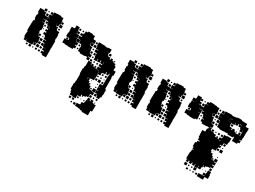

<svg xmlns="http://www.w3.org/2000/svg" viewBox="-43 -1102 2177 1640"><g transform="rotate(30 1045.0 -282.0)"><path d="M271 -404V-382H277V-310H276V-292H277V-220H235V-231H216V-251H235V-260H215V-282H235V-284H209V-311H207V-290H185V-312H206V-320H185V-342H206V-347H182V-371H176V-381H156V-401H173V-412H157V-430H173V-441H156V-461H173V-463H148V-486H145V-472H127V-490H141V-497H122V-525H141V-527H122V-555H145V-561H126V-581H146V-562H148V-589H176V-591H216V-585H240V-560H245V-524H269V-498H243V-522H237V-500H219V-494H239V-470H245V-464H269V-438H273V-404ZM131 -344H149V-318H153V-284H129V-281H146V-261H126V-278H122V-255H60V-279H58V-259H34V-282H27V-320H30V-338H23V-384H24V-413H25V-442H33V-462H27V-500H32V-520H25V-562H65V-582H87V-560H67V-554H89V-529H94V-526H121V-496H94V-493H118V-469H94V-467H122V-442H127V-400H119V-378H123V-356H127V-370H145V-352H131ZM101 -576H111V-566H101ZM96 -551H116V-531H96ZM247 -550H265V-532H247ZM215 -519H214V-504H215ZM263 -488V-474H249V-488ZM129 -458H143V-444H129ZM176 -444H178V-458H176ZM140 -425V-417H132V-425ZM162 -357V-365H170V-357ZM177 -320H155V-342H177ZM176 -311V-291H156V-311ZM178 -259H154V-283H178ZM205 -262H187V-280H205ZM116 -231H96V-251H116ZM174 -233H158V-249H174ZM204 -233H188V-249H204ZM83 -234H69V-248H83ZM141 -236H131V-246H141Z M606 -403V-379H582V-399H560V-395H508V-404H487V-438H489V-459H482V-468H461V-492H458V-467H433V-463H456V-439H439V-432H455V-410H439V-396H389V-398H361V-401H334V-441H361V-443H346V-459H362V-444H370V-461H364V-463H336V-499H340V-525H338V-557H365V-560H368V-587H400V-560H403V-526H429V-496H404V-495H428V-470H430V-495H455V-499H432V-523H455V-560H462V-583H482V-593H526V-587H550V-561H554V-556H579V-526H554V-523H576V-499H553V-494H577V-468H554V-467H580V-443H585V-460H603V-442H586V-434H607V-408H586V-403ZM406 -579H422V-563H406ZM438 -577H450V-565H438ZM851 -238H861V-184H858V-157H848V-137H820V-157H814V-141H794V-161H810V-168H791V-194H807V-197H790V-225H807V-227H790V-255H817V-348H820V-370H814V-351H794V-370H788V-347H763V-342H757V-318H733V-282H730V-255H702V-253H675V-251H694V-231H678V-230H703V-211H708V-217H720V-205H714V-199H732V-175H738V-169H760V-195H788V-167H762V-163H786V-139H762V-133H760V-105H739V-96H720V-85H708V-96H700V-75H672V-73H671V-44H637V-48H611V-71H604V-91H594V-151H599V-176H601V-244H597V-298H602V-323H607V-378H641V-356H644V-371H664V-356H677V-368H691V-354H679V-351H701V-374H725V-380H703V-402H725V-409H702V-432H696V-409H672V-432H668V-407H640V-433H636V-469H612V-493H635V-497H610V-523H606V-559H642V-558H671V-554H697V-558H731V-524H705V-523H726V-500H733V-493H756V-477H764V-491H784V-477H799V-486H809V-476H800V-468H821V-450H833V-412H855V-370H848V-348H851ZM404 -551H424V-531H404ZM434 -551H454V-531H434ZM586 -549H602V-533H586ZM583 -522H605V-500H583ZM552 -521H549V-500H552ZM734 -521H754V-501H734ZM600 -487V-475H588V-487ZM615 -460H633V-442H615ZM481 -444H467V-458H481ZM728 -432H726V-410H728ZM480 -415H468V-427H480ZM630 -427V-415H618V-427ZM633 -382H615V-400H633ZM677 -398H691V-384H677ZM648 -385V-397H660V-385ZM704 -348V-346H725V-348ZM729 -320H731V-342H729ZM796 -339H812V-323H796ZM767 -338H781V-324H767ZM738 -295V-307H750V-295ZM780 -307V-295H768V-307ZM808 -305V-297H800V-305ZM762 -283H786V-259H762ZM753 -262H735V-280H753ZM812 -263H796V-279H812ZM674 -250H672V-235H674ZM770 -237V-245H778V-237ZM717 -244V-238H711V-244ZM779 -206H769V-216H779ZM738 -187H750V-175H738ZM764 -111V-131H784V-111ZM826 -129H842V-113H826ZM798 -115V-127H810V-115ZM815 -84H827V-78H851V-44H850V-15H835V30H773V23H750V17H726V14H699V-16H726V-19H732V-43H752V-53H757V-78H781V-79H762V-103H786V-84H793V-102H815ZM838 -95V-87H830V-95ZM677 -54V-68H691V-54ZM739 -56V-66H749V-56ZM711 -58V-64H717V-58ZM633 -22H615V-40H633ZM663 -22H645V-40H663ZM694 9H674V-11H694ZM660 5H648V-7H660Z M1156 -404V-382H1162V-310H1161V-292H1162V-220H1120V-231H1101V-251H1120V-260H1100V-282H1120V-284H1094V-311H1092V-290H1070V-312H1091V-320H1070V-342H1091V-347H1067V-371H1061V-381H1041V-401H1058V-412H1042V-430H1058V-441H1041V-461H1058V-463H1033V-486H1030V-472H1012V-490H1026V-497H1007V-525H1026V-527H1007V-555H1030V-561H1011V-581H1031V-562H1033V-589H1061V-591H1101V-585H1125V-560H1130V-524H1154V-498H1128V-522H1122V-500H1104V-494H1124V-470H1130V-464H1154V-438H1158V-404ZM1016 -344H1034V-318H1038V-284H1014V-281H1031V-261H1011V-278H1007V-255H945V-279H943V-259H919V-282H912V-320H915V-338H908V-384H909V-413H910V-442H918V-462H912V-500H917V-520H910V-562H950V-582H972V-560H952V-554H974V-529H979V-526H1006V-496H979V-493H1003V-469H979V-467H1007V-442H1012V-400H1004V-378H1008V-356H1012V-370H1030V-352H1016ZM986 -576H996V-566H986ZM981 -551H1001V-531H981ZM1132 -550H1150V-532H1132ZM1100 -519H1099V-504H1100ZM1148 -488V-474H1134V-488ZM1014 -458H1028V-444H1014ZM1061 -444H1063V-458H1061ZM1025 -425V-417H1017V-425ZM1047 -357V-365H1055V-357ZM1062 -320H1040V-342H1062ZM1061 -311V-291H1041V-311ZM1063 -259H1039V-283H1063ZM1090 -262H1072V-280H1090ZM1001 -231H981V-251H1001ZM1059 -233H1043V-249H1059ZM1089 -233H1073V-249H1089ZM968 -234H954V-248H968ZM1026 -236H1016V-246H1026Z M1479 -404V-382H1485V-310H1484V-292H1485V-220H1443V-231H1424V-251H1443V-260H1423V-282H1443V-284H1417V-311H1415V-290H1393V-312H1414V-320H1393V-342H1414V-347H1390V-371H1384V-381H1364V-401H1381V-412H1365V-430H1381V-441H1364V-461H1381V-463H1356V-486H1353V-472H1335V-490H1349V-497H1330V-525H1349V-527H1330V-555H1353V-561H1334V-581H1354V-562H1356V-589H1384V-591H1424V-585H1448V-560H1453V-524H1477V-498H1451V-522H1445V-500H1427V-494H1447V-470H1453V-464H1477V-438H1481V-404ZM1339 -344H1357V-318H1361V-284H1337V-281H1354V-261H1334V-278H1330V-255H1268V-279H1266V-259H1242V-282H1235V-320H1238V-338H1231V-384H1232V-413H1233V-442H1241V-462H1235V-500H1240V-520H1233V-562H1273V-582H1295V-560H1275V-554H1297V-529H1302V-526H1329V-496H1302V-493H1326V-469H1302V-467H1330V-442H1335V-400H1327V-378H1331V-356H1335V-370H1353V-352H1339ZM1309 -576H1319V-566H1309ZM1304 -551H1324V-531H1304ZM1455 -550H1473V-532H1455ZM1423 -519H1422V-504H1423ZM1471 -488V-474H1457V-488ZM1337 -458H1351V-444H1337ZM1384 -444H1386V-458H1384ZM1348 -425V-417H1340V-425ZM1370 -357V-365H1378V-357ZM1385 -320H1363V-342H1385ZM1384 -311V-291H1364V-311ZM1386 -259H1362V-283H1386ZM1413 -262H1395V-280H1413ZM1324 -231H1304V-251H1324ZM1382 -233H1366V-249H1382ZM1412 -233H1396V-249H1412ZM1291 -234H1277V-248H1291ZM1349 -236H1339V-246H1349Z M2054 -559H2083V-523H2081V-465H2079V-437H2060V-432H2076V-410H2060V-396H2010V-434H2001V-425H1949V-433H1934V-432H1906V-430H1864V-436H1840V-465H1839V-492H1837V-469H1813V-493H1836V-498H1812V-524H1836V-525H1809V-557H1837V-559H1838V-588H1867V-589H1903V-585H1928V-588H1952V-594H1998V-588H2022V-587H2051V-560H2054ZM1928 -408H1954V-412H1996V-370H1991V-345H1964V-342H1959V-317H1937V-310H1954V-292H1937V-280H1954V-262H1936V-279H1932V-254H1903V-253H1898V-231H1905V-213H1906V-220H1924V-202H1936V-175H1939V-172H1962V-194H1988V-168H1966V-163H1987V-139H1966V-132H1986V-110H1964V-102H1939V-97H1923V-83H1907V-97H1904V-72H1897V-49H1873V-72H1870V-46H1840V-69H1836V-50H1814V-67H1806V-50H1784V-67H1775V-51H1755V-71H1771V-72H1746V-110H1747V-139H1752V-164H1767V-168H1752V-189H1743V-233H1755V-251H1772V-259H1753V-283H1747V-311H1745V-351H1772V-354H1773V-383H1782V-399H1760V-396H1710V-409H1693V-433H1710V-438H1692V-461H1685V-471H1665V-491H1680V-495H1659V-524H1658V-558H1684V-560H1664V-582H1684V-592H1726V-589H1753V-585H1779V-558H1782V-524H1756V-522H1776V-500H1757V-494H1778V-468H1782V-443H1785V-461H1805V-441H1787V-435H1809V-407H1787V-404H1808V-383H1816V-400H1834V-382H1817V-380H1844V-373H1867V-355H1878V-368H1892V-354H1879V-353H1904V-372H1926V-380H1928ZM1658 -498H1632V-495H1659V-467H1634V-465H1659V-437H1661V-405H1640V-396H1590V-399H1563V-403H1537V-439H1563V-443H1571V-461H1565V-462H1536V-500H1541V-525H1564V-527H1541V-555H1564V-562H1566V-590H1604V-562H1606V-551H1625V-531H1606V-528H1632V-524H1658ZM1814 -582H1836V-560H1814ZM1606 -580H1624V-562H1606ZM1788 -578H1802V-564H1788ZM1640 -576H1650V-566H1640ZM1928 -555V-557H1903V-555ZM2049 -470V-522H2047V-499H2023V-522H2016V-554H1998V-551H2015V-531H1995V-548H1986V-530H1964V-548H1961V-525H1930V-500H1934V-492H1956V-477H1964V-492H1986V-477H2001V-468H2016V-470ZM1900 -531H1901V-553H1900ZM1635 -551H1655V-531H1635ZM1787 -549H1803V-533H1787ZM1905 -527V-526H1929V-527ZM1783 -523H1807V-499H1783ZM1754 -520H1752V-503H1754ZM1954 -502H1936V-520H1954ZM2008 -508H2002V-514H2008ZM2044 -472H2026V-490H2044ZM1800 -486V-476H1790V-486ZM2001 -485H2009V-477H2001ZM1934 -470V-469H1949V-470ZM1547 -443V-459H1563V-443ZM1817 -443V-459H1833V-443ZM1681 -445H1669V-457H1681ZM1680 -416H1670V-426H1680ZM1906 -382V-400H1924V-382ZM1877 -399H1893V-383H1877ZM1850 -386V-396H1860V-386ZM1907 -347H1926V-350H1907ZM1966 -340H1984V-322H1966ZM1979 -305V-297H1971V-305ZM1962 -284H1988V-258H1962ZM1918 -244V-238H1912V-244ZM1979 -215V-207H1971V-215ZM1939 -187H1951V-175H1939ZM1965 -81V-101H1985V-81ZM1960 -76H1990V-50H1994V-12H1961V15H1929V14H1900V-16H1929V-17H1956V-50H1960ZM1941 -57V-65H1949V-57ZM1913 -59V-63H1917V-59ZM1777 -19H1753V-43H1777ZM1867 -19H1843V-43H1867ZM1955 -21H1935V-41H1955ZM1789 -25V-37H1801V-25ZM1831 -25H1819V-37H1831ZM1803 7H1787V-9H1803ZM1893 7H1877V-9H1893ZM1861 5H1849V-7H1861ZM1830 4H1820V-6H1830Z"/></g></svg>

Font: Rubik-Storm
Style: Regular
Weight: 400
Designer: NaN (generative design), Hubert & Fischer (Rubik source font outlines)
Foundry: NaN, Hubert & Fischer
Version: Version 1.000